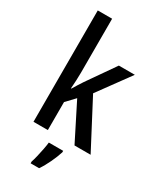

<svg xmlns="http://www.w3.org/2000/svg" viewBox="-242 -837 945 1135"><g transform="rotate(30 231.0 -269.5)"><path d="M167 -392Q167 -365 165.5 -336.5Q164 -308 162 -282H165Q175 -299 187 -318Q199 -337 209 -352L340 -540H449L290 -322L459 0H349L223 -250L167 -191V0H69V-760H167ZM307 71Q296 106 276.5 147.5Q257 189 235 221H177V209Q183 192 189.5 164.5Q196 137 201.5 109Q207 81 209 61H307Z"/></g></svg>

Font: Noto Sans Ethiopic Condensed Medium
Style: Regular
Weight: 500
Width: 3
Designer: Monotype Design Team
Foundry: Monotype Imaging Inc.
Version: Version 2.102; ttfautohint (v1.8.4.7-5d5b)